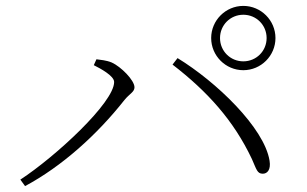

<svg xmlns="http://www.w3.org/2000/svg" viewBox="-20 -727 1040 651"><path d="M696 -598C696 -538 745 -489 805 -489C865 -489 914 -538 914 -598C914 -658 865 -707 805 -707C745 -707 696 -658 696 -598ZM726 -598C726 -642 761 -677 805 -677C849 -677 884 -642 884 -598C884 -554 849 -519 805 -519C761 -519 726 -554 726 -598ZM298 -506C320 -495 367 -470 367 -449C367 -379 167 -195 49 -118L65 -96C190 -163 309 -270 402 -388C419 -409 436 -415 436 -431C436 -455 390 -501 359 -515C340 -523 320 -524 307 -526ZM871 -138C886 -138 899 -151 894 -182C876 -294 713 -450 582 -530L565 -508C683 -417 772 -319 834 -188C850 -152 852 -138 871 -138Z"/></svg>

Font: Noto Serif TC ExtraLight
Style: Regular
Weight: 200
Designer: Ryoko NISHIZUKA 西塚涼子 (kana & ideographs); Frank Grießhammer (Latin, Greek & Cyrillic); Wenlong ZHANG 张文龙 (bopomofo); San
Foundry: Adobe
Version: Version 2.001;hotconv 1.1.0;makeotfexe 2.6.0